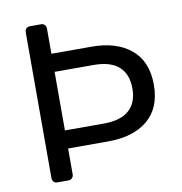

<svg xmlns="http://www.w3.org/2000/svg" viewBox="-79 -774 803 848"><g transform="rotate(-10 322.5 -350.0)"><path d="M87.9 -22.9V-676.8Q87.9 -686.5 94 -693.4Q100.1 -700.2 109.9 -700.2H161.1Q170.9 -700.2 177 -693.6Q183.1 -687 183.1 -676.8V-564H362.8Q475.6 -564 540.3 -509.5Q605 -455.1 605 -351.1Q605 -247.1 540.5 -193.1Q476.1 -139.2 362.8 -139.2H183.1V-22.9Q183.1 -13.2 176.5 -6.6Q169.9 0 160.2 0H109.9Q100.1 0 94 -6.6Q87.9 -13.2 87.9 -22.9ZM183.1 -220.2H357.9Q433.1 -220.2 470.9 -253.7Q508.8 -287.1 508.8 -351.1Q508.8 -415 471.4 -449Q434.1 -482.9 357.9 -482.9H183.1Z"/></g></svg>

Font: Rubik AZ
Style: Regular
Weight: 400
Designer: Hubert and Fischer
Foundry: Hubert & Fischer
Version: Version 2.000